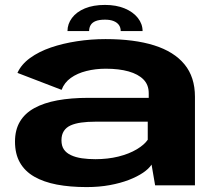

<svg xmlns="http://www.w3.org/2000/svg" viewBox="-20 -754 885 781"><path d="M332.5 7Q383 7 426.5 -1Q470 -9 504.2 -22.2Q538.5 -35.5 562 -51.5Q585.5 -67.5 596.5 -84.5L611 0H773V-360.5Q773 -440.5 730.5 -492.2Q688 -544 607 -569.5Q526 -595 409 -595Q350 -595 293 -586.2Q236 -577.5 187 -560.8Q138 -544 102.2 -518Q66.5 -492 51 -457.5L230.5 -388.5Q241.5 -418 268 -437Q294.5 -456 331.5 -465.2Q368.5 -474.5 410 -474.5Q464 -474.5 503 -463.5Q542 -452.5 563.5 -430.8Q585 -409 585 -375V-356H340Q269 -356 213.5 -345.8Q158 -335.5 119.5 -314.2Q81 -293 61 -259.2Q41 -225.5 41 -178Q41 -128 61 -92.8Q81 -57.5 119.2 -35.5Q157.5 -13.5 211.2 -3.2Q265 7 332.5 7ZM368 -106.5Q338 -106.5 312.8 -110.2Q287.5 -114 268.8 -122.8Q250 -131.5 240 -146Q230 -160.5 230 -183.5Q230 -206 239.8 -221Q249.5 -236 267.5 -244Q285.5 -252 310.8 -255.5Q336 -259 367 -259H581V-185.5Q567 -165 536 -146.5Q505 -128 461.8 -117.2Q418.5 -106.5 368 -106.5ZM407 -734Q359.5 -734 325.2 -719.8Q291 -705.5 272.8 -681Q254.5 -656.5 254.5 -627.5H342.5Q342.5 -641.5 348.8 -652Q355 -662.5 369 -668.2Q383 -674 407 -674Q428.5 -674 442.5 -668.2Q456.5 -662.5 463.8 -652.2Q471 -642 471 -627.5H560Q560 -656.5 540.8 -681Q521.5 -705.5 487 -719.8Q452.5 -734 407 -734Z"/></svg>

Font: Anybody Expanded
Style: Bold
Weight: 700
Width: 7
Designer: Tyler Finck
Foundry: Etcetera Type Company
Version: Version 1.113;gftools[0.9.25]